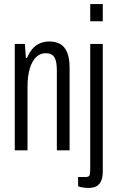

<svg xmlns="http://www.w3.org/2000/svg" viewBox="-20 -743 578 949"><path d="M53 0V-526H103L108 -456H113Q126 -486 142.5 -504Q159 -522 180 -530Q201 -538 223 -538Q254 -538 276.5 -526Q299 -514 311.5 -485Q324 -456 324 -407V0H261V-393Q261 -412 259 -428Q257 -444 251 -456Q245 -468 234 -474Q223 -480 205 -480Q180 -480 160 -462Q140 -444 128 -406.5Q116 -369 116 -312V0ZM426 -638V-723H488V-638ZM417 186Q410 186 399.5 185Q389 184 380 182Q371 180 366 178V132H402Q420 132 423 122.5Q426 113 426 88V-526H488V104Q488 135 479 153.5Q470 172 454 179Q438 186 417 186Z"/></svg>

Font: Archivo ExtraCondensed Light
Style: Regular
Weight: 300
Width: 2
Designer: Hector Gatti
Foundry: Omnibus-Type
Version: Version 2.001